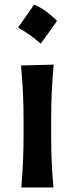

<svg xmlns="http://www.w3.org/2000/svg" viewBox="-20 -827 329 847"><path d="M130.4 -806.6Q156.2 -796.4 181.4 -778.1Q206.7 -759.9 231.4 -734.6Q214.2 -709.9 196.2 -684.9Q178.2 -660 159.4 -634.2Q114.3 -675.5 59.5 -705.1Q77.8 -730.9 95.2 -755.8Q112.7 -780.8 130.4 -806.6ZM74.2 0Q79.1 -58.6 81.5 -113.5Q84 -168.5 84 -235.4V-289.1Q84 -364.7 81.1 -422.1Q78.1 -479.5 72.8 -538.1L216.8 -542Q211.4 -482.4 208.5 -424.3Q205.6 -366.2 205.6 -289.1V-235.4Q205.6 -168.5 208 -113.5Q210.4 -58.6 215.8 0Z"/></svg>

Font: Pinar SemiBold
Style: Regular
Weight: 600
Designer: Amin Abedi
Version: Version 3.000